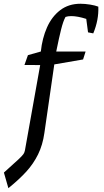

<svg xmlns="http://www.w3.org/2000/svg" viewBox="-37 -733 541 1003"><path d="M335 -648.9Q317.4 -648.9 305.2 -644.5Q293 -622.6 282 -578.4Q271 -534.2 259.8 -478.5L256.8 -463.9H410.2L397 -422.4L246.6 -396.5L194.8 -38.1Q186 24.4 161.9 73.5Q137.7 122.6 100.6 163.3Q63.5 204.1 6.8 250L-16.6 168.5Q39.6 118.2 59.6 99.4Q79.6 80.6 85.4 72Q91.3 63.5 93.3 52.2L172.9 -393.1L90.8 -393.6L108.9 -444.8L176.3 -463.9Q183.6 -533.2 208.5 -589.6Q233.4 -646 277.3 -679.7Q321.3 -713.4 383.3 -713.4Q407.2 -713.4 434.1 -709Q460.9 -704.6 476.6 -698.2Q479.5 -628.9 450.2 -558.6L422.9 -564L413.6 -634.3Q367.7 -648.9 335 -648.9Z"/></svg>

Font: Vesper Libre
Style: Regular
Weight: 400
Designer: Robert Keller & Kimya Gandhi
Foundry: Mota Italic
Version: Version 1.058